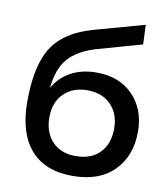

<svg xmlns="http://www.w3.org/2000/svg" viewBox="-84 -815 786 896"><g transform="rotate(10 309.0 -367.0)"><path d="M318.8 9.8Q188.5 9.8 120.1 -68.8Q51.8 -147.5 51.8 -294.9Q51.8 -371.1 62.5 -429.2Q73.2 -487.3 93.3 -528.6Q113.3 -569.8 146.2 -599.9Q179.2 -629.9 218.3 -648.7Q257.3 -667.5 311 -682.1L534.2 -744.1L538.1 -651.9L318.8 -589.8Q237.3 -564.5 195.6 -515.9Q153.8 -467.3 145 -376Q173.3 -427.7 225.6 -456.3Q277.8 -484.9 348.1 -484.9Q456.1 -484.9 520.5 -418.5Q585 -352.1 585 -246.1Q585 -130.4 515.1 -60.3Q445.3 9.8 318.8 9.8ZM473.1 -241.2Q473.1 -310.5 431.9 -353.3Q390.6 -396 318.8 -396Q251.5 -396 208.7 -354.5Q166 -313 166 -241.2Q166 -170.9 206.3 -127.4Q246.6 -84 318.8 -84Q391.1 -84 432.1 -126.5Q473.1 -168.9 473.1 -241.2Z"/></g></svg>

Font: Rawline SemiBold
Style: Regular
Weight: 600
Designer: Matt McInerney, Pablo Impallari, Rodrigo Fuenzalida
Foundry: Matt McInerney, Pablo Impallari, Rodrigo Fuenzalida
Version: Version 4.020;PS 004.020;hotconv 1.0.88;makeotf.lib2.5.64775